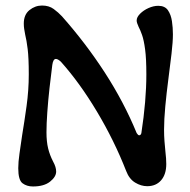

<svg xmlns="http://www.w3.org/2000/svg" viewBox="-20 -664 688 694"><path d="M99 10Q77 10 61.5 -1.5Q46 -13 46 -56Q46 -78 50.5 -109.5Q55 -141 60 -175Q68 -223 76 -280.5Q84 -338 84 -395Q84 -455 80 -487Q76 -519 71 -539Q69 -550 67.5 -559Q66 -568 66 -579Q66 -611 86.5 -627.5Q107 -644 132 -644Q157 -644 174 -631.5Q191 -619 204 -605Q290 -508 359 -401.5Q428 -295 474 -183Q479 -175 483 -175Q489 -175 491 -183Q509 -300 509 -395Q509 -452 504.5 -485.5Q500 -519 493.5 -537.5Q487 -556 481 -567Q478 -574 476 -579.5Q474 -585 474 -590Q474 -602 486.5 -614.5Q499 -627 517 -635Q535 -643 552 -643Q576 -643 587 -627Q598 -611 601.5 -587.5Q605 -564 605 -540Q605 -513 600 -470Q595 -427 588.5 -377.5Q582 -328 577.5 -280Q573 -232 573 -195Q573 -174 574.5 -154Q576 -134 578 -115Q581 -90 581 -71Q581 -34 562.5 -12.5Q544 9 512 9Q490 9 468.5 -4Q447 -17 436 -46Q393 -156 330.5 -260.5Q268 -365 200 -441Q189 -451 182 -451Q172 -451 169 -429Q164 -391 159 -346Q154 -301 151 -258.5Q148 -216 148 -186Q148 -152 154 -127.5Q160 -103 172 -80Q183 -60 183 -44Q183 -25 161 -7.5Q139 10 99 10Z"/></svg>

Font: Akaya Telivigala
Style: Regular
Weight: 400
Designer: Vaishnavi Murthy Yerkadithaya, Juan Luis Blanco Aristondo
Version: Version 1.002; ttfautohint (v1.8.3)